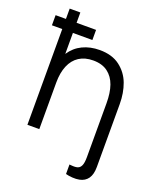

<svg xmlns="http://www.w3.org/2000/svg" viewBox="-165 -820 924 1118"><g transform="rotate(20 297.0 -260.5)"><path d="M463.7 196.7Q444.2 200.5 420.6 198.9Q397 197.3 379.3 192.3V133.3Q382.2 133.7 384.9 134.1Q387.7 134.5 390.3 134.5Q416.3 137.2 430.8 132.2Q445.2 127.2 452.6 110.3Q460 93.5 460 58.7V-275.7Q460 -340 444.2 -385.3Q428.3 -430.7 393.4 -457Q358.5 -483.3 303.3 -483.3Q251.7 -483.3 216.1 -460.2Q180.5 -437.2 162.1 -393.2Q143.7 -349.3 143.7 -288V0H70V-593.3H6V-656H70V-720H136V-656H256.7V-593.3H136V-463.3Q165.5 -508.2 212.3 -530.8Q259.2 -553.3 317.7 -553.3Q394.7 -553.3 443.1 -516.5Q491.5 -479.7 512.8 -422.8Q534 -366 534 -297V92.7Q534 138.8 515.9 164.4Q497.8 190 463.7 196.7Z"/></g></svg>

Font: Manrope
Style: Regular
Weight: 400
Designer: Mikhail Sharanda
Foundry: Mikhail Sharanda
Version: Version 4.503